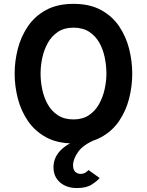

<svg xmlns="http://www.w3.org/2000/svg" viewBox="-20 -732 762 996"><path d="M361.5 12Q277.5 12 219.2 -19.8Q161 -51.5 125 -104.2Q89 -157 72.5 -221Q56 -285 56 -350Q56 -415 72.5 -479Q89 -543 125 -595.8Q161 -648.5 219.2 -680.2Q277.5 -712 361.5 -712Q445.5 -712 503.8 -680.2Q562 -648.5 597.8 -595.8Q633.5 -543 649.8 -479Q666 -415 666 -350Q666 -285 649.8 -221Q633.5 -157 597.8 -104.2Q562 -51.5 503.8 -19.8Q445.5 12 361.5 12ZM361.5 -112.5Q408.5 -112.5 441.2 -134.5Q474 -156.5 493.8 -192Q513.5 -227.5 522.8 -269Q532 -310.5 532 -350Q532 -392 523.2 -434.2Q514.5 -476.5 494.8 -511.2Q475 -546 442.2 -567.2Q409.5 -588.5 361.5 -588.5Q313 -588.5 280.2 -566.5Q247.5 -544.5 227.8 -508.8Q208 -473 199.2 -431.2Q190.5 -389.5 190.5 -350Q190.5 -308.5 199.5 -266.5Q208.5 -224.5 228.2 -189.8Q248 -155 280.8 -133.8Q313.5 -112.5 361.5 -112.5ZM379 243.5Q325 243.5 291.2 214Q257.5 184.5 257.5 136Q257.5 85.5 294 48.2Q330.5 11 394.5 -10H481Q412.5 17.5 385.8 55.2Q359 93 359 125Q359 149 370.5 159.5Q382 170 397.5 170Q411.5 170 422 164Q432.5 158 439 150L497 191.5Q483 208 455.2 225.8Q427.5 243.5 379 243.5Z"/></svg>

Font: Overpass
Style: Bold
Weight: 700
Designer: Delve Withrington, Dave Bailey, Thomas Jockin
Foundry: Delve Fonts LLC
Version: Version 4.000; ttfautohint (v1.8.3)